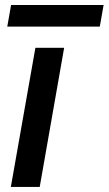

<svg xmlns="http://www.w3.org/2000/svg" viewBox="-20 -740 430 760"><path d="M22.9 0 120.1 -550.8H233.9L137.2 0ZM8.8 -634.8 23.9 -720.2H390.1L375 -634.8Z"/></svg>

Font: Poppins Medium
Style: Italic
Weight: 500
Italic angle: -10°
Designer: Ninad Kale (Devanagari), Jonny Pinhorn (Latin)
Foundry: Indian Type Foundry
Version: Version 3.200;PS 1.000;hotconv 16.6.54;makeotf.lib2.5.65590